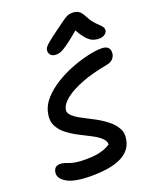

<svg xmlns="http://www.w3.org/2000/svg" viewBox="-176 -1077 955 1185"><g transform="rotate(-20 301.5 -484.5)"><path d="M216 9Q103 9 54 -21Q5 -51 13 -90Q16 -108 27 -117.5Q38 -127 57 -127Q72 -127 84.5 -123Q97 -119 113 -113Q129 -107 154 -103Q179 -99 218 -99Q257 -99 287 -103.5Q317 -108 340 -117Q363 -126 381 -138Q380 -163 356.5 -183.5Q333 -204 297 -222Q261 -240 222 -260.5Q183 -281 151 -306Q119 -331 102 -365.5Q85 -400 95 -446Q104 -495 141 -536Q178 -577 230.5 -609.5Q283 -642 340 -664Q397 -686 450 -698Q503 -710 540 -710Q564 -710 576.5 -702Q589 -694 593 -681Q597 -668 594 -652Q590 -634 576 -620.5Q562 -607 533 -602Q438 -585 367 -557.5Q296 -530 254.5 -497.5Q213 -465 206 -431Q201 -409 222 -389Q243 -369 279 -350.5Q315 -332 355.5 -310.5Q396 -289 430 -262.5Q464 -236 483 -202.5Q502 -169 492 -124Q485 -88 461.5 -62Q438 -36 401.5 -20.5Q365 -5 318 2Q271 9 216 9ZM266 -769Q251 -769 240.5 -775Q230 -781 225 -791.5Q220 -802 222 -814Q223 -823 229.5 -832.5Q236 -842 257 -859.5Q278 -877 322 -909Q357 -934 377 -949Q397 -964 412 -971Q427 -978 447 -978Q473 -978 489 -967Q505 -956 519 -928Q535 -897 551.5 -878.5Q568 -860 580 -849Q592 -838 598.5 -828Q605 -818 603 -803Q599 -789 584.5 -780Q570 -771 551 -771Q525 -771 504.5 -780.5Q484 -790 463 -816Q442 -842 415 -892L454 -891Q402 -846 369.5 -821Q337 -796 318 -785Q299 -774 287.5 -771.5Q276 -769 266 -769Z"/></g></svg>

Font: Shantell Sans Medium
Style: Italic
Weight: 500
Italic angle: -11°
Designer: Stephen Nixon, Anya Danilova, Shantell Martin
Foundry: Arrow Type
Version: Version 1.011;[c5ecc13dd]